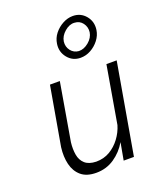

<svg xmlns="http://www.w3.org/2000/svg" viewBox="-137 -817 764 914"><g transform="rotate(-20 244.5 -360.0)"><path d="M128 -168 178 -460H128L76 -162Q70 -115 79.5 -76Q89 -37 116.5 -13.5Q144 10 193 10Q244 10 284.5 -17.5Q325 -45 350 -88L334 0H386L466 -460H414L364 -169Q354 -135 332 -105.5Q310 -76 279.5 -58Q249 -40 210 -40Q173 -41 153.5 -58.5Q134 -76 129 -105Q124 -134 128 -168ZM226 -631Q220 -591 245 -560.5Q270 -530 310 -530Q337 -530 361.5 -543.5Q386 -557 403.5 -579.5Q421 -602 425 -629Q431 -670 406 -700Q381 -730 341 -730Q315 -730 290 -716.5Q265 -703 247.5 -681Q230 -659 226 -631ZM260 -630Q264 -657 288.5 -678Q313 -699 338 -697Q364 -696 379 -676Q394 -656 391 -630Q387 -603 362.5 -582.5Q338 -562 312 -563Q287 -565 272 -584.5Q257 -604 260 -630Z"/></g></svg>

Font: Jost* 300 Light Italic
Style: Italic
Weight: 300
Italic angle: -10°
Version: Version 3.200; ttfautohint (v0.97) -l 8 -r 50 -G 200 -x 14 -